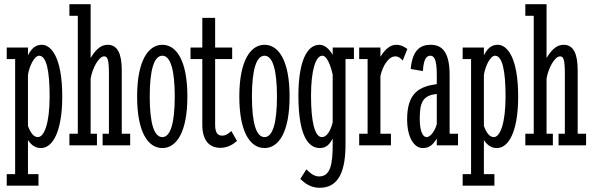

<svg xmlns="http://www.w3.org/2000/svg" viewBox="-20 -691 2819 913"><path d="M12 -410H52V137H12V192H163V137H113V-25C132 4 153 13 175 13C229 13 276 -62 276 -232C276 -417 224 -478 179 -478C152 -478 132 -465 113 -428V-465H12ZM113 -335C120 -379 144 -426 166 -426C200 -426 216 -358 216 -232C216 -107 191 -39 160 -39C139 -39 124 -62 113 -92Z M310 -616H350V-55H310V0H441V-55H411V-317C419 -367 450 -423 475 -423C492 -423 498 -408 498 -337V-55H468V0H599V-55H559V-356C559 -434 540 -478 492 -478C459 -478 434 -454 411 -415V-671H310Z M871 -232C871 -403 819 -478 752 -478C685 -478 632 -402 632 -232C632 -62 684 13 752 13C819 13 871 -62 871 -232ZM811 -232C811 -107 791 -39 752 -39C712 -39 692 -107 692 -232C692 -357 712 -426 752 -426C791 -426 811 -358 811 -232Z M1036 -46C1014 -46 1003 -62 1003 -97V-410H1084V-465H1003V-606H942V-465H886V-410H942V-97C942 -24 975 12 1028 12C1065 12 1093 -8 1107 -21L1080 -68C1068 -57 1055 -46 1036 -46Z M1357 -232C1357 -403 1305 -478 1238 -478C1171 -478 1118 -402 1118 -232C1118 -62 1170 13 1238 13C1305 13 1357 -62 1357 -232ZM1297 -232C1297 -107 1277 -39 1238 -39C1198 -39 1178 -107 1178 -232C1178 -357 1198 -426 1238 -426C1277 -426 1297 -358 1297 -232Z M1623 -410H1663V-465H1562V-430C1547 -457 1525 -478 1499 -478C1440 -478 1399 -400 1399 -236C1399 -43 1447 13 1501 13C1532 13 1547 -5 1562 -32V-4C1562 92 1551 148 1497 148C1470 148 1450 127 1437 114L1408 160C1428 179 1456 202 1500 202C1596 202 1623 113 1623 -5ZM1511 -39C1477 -39 1459 -110 1459 -236C1459 -357 1481 -426 1513 -426C1534 -426 1552 -382 1562 -336V-109C1551 -66 1533 -39 1511 -39Z M1688 -410H1728V-55H1688V0H1839V-55H1789V-330C1800 -379 1828 -423 1860 -423C1879 -423 1891 -407 1895 -403L1917 -458C1912 -462 1891 -478 1865 -478C1839 -478 1814 -462 1789 -421V-465H1688Z M2057 -101C2048 -67 2026 -39 2009 -39C1989 -39 1976 -70 1976 -127C1976 -201 1989 -238 2057 -244ZM1991 -353C1994 -404 2005 -426 2026 -426C2042 -426 2057 -414 2057 -336V-291C1977 -280 1916 -252 1916 -124C1916 -34 1951 13 1990 13C2022 13 2038 -2 2057 -32V0H2158V-55H2118V-335C2118 -451 2077 -478 2027 -478C1982 -478 1941 -456 1933 -363Z M2180 -410H2220V137H2180V192H2331V137H2281V-25C2300 4 2321 13 2343 13C2397 13 2444 -62 2444 -232C2444 -417 2392 -478 2347 -478C2320 -478 2300 -465 2281 -428V-465H2180ZM2281 -335C2288 -379 2312 -426 2334 -426C2368 -426 2384 -358 2384 -232C2384 -107 2359 -39 2328 -39C2307 -39 2292 -62 2281 -92Z M2478 -616H2518V-55H2478V0H2609V-55H2579V-317C2587 -367 2618 -423 2643 -423C2660 -423 2666 -408 2666 -337V-55H2636V0H2767V-55H2727V-356C2727 -434 2708 -478 2660 -478C2627 -478 2602 -454 2579 -415V-671H2478Z"/></svg>

Font: Stint Ultra Condensed
Style: Regular
Weight: 400
Width: 1
Designer: Astigmatic (AOETI)
Foundry: Astigmatic (AOETI)
Version: Version 1.000